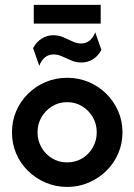

<svg xmlns="http://www.w3.org/2000/svg" viewBox="-20 -744 543 777"><path d="M252.1 12.5Q205.6 12.5 164.9 -4.9Q124.3 -22.2 93.4 -52.4Q62.5 -82.6 45.5 -122.6Q28.5 -162.5 28.5 -208.3Q28.5 -254.2 45.5 -294.1Q62.5 -334 93.4 -364.6Q124.3 -395.1 164.9 -412.2Q205.6 -429.2 252.1 -429.2Q297.9 -429.2 338.5 -412.2Q379.2 -395.1 410.1 -364.6Q441 -334 458.3 -294.1Q475.7 -254.2 475.7 -208.3Q475.7 -162.5 458.3 -122.6Q441 -82.6 410.1 -52.4Q379.2 -22.2 338.5 -4.9Q297.9 12.5 252.1 12.5ZM251.4 -86.8Q285.4 -86.8 312.5 -103.1Q339.6 -119.4 355.6 -147.2Q371.5 -175 371.5 -208.3Q371.5 -242.4 355.6 -269.8Q339.6 -297.2 312.5 -313.9Q285.4 -330.6 251.4 -330.6Q218.1 -330.6 191 -313.9Q163.9 -297.2 147.9 -269.8Q131.9 -242.4 131.9 -208.3Q131.9 -175 147.9 -147.2Q163.9 -119.4 191 -103.1Q218.1 -86.8 251.4 -86.8ZM138.9 -477.8 113.9 -549.3Q127.1 -574.3 148.6 -587.8Q170.1 -601.4 195.1 -601.4Q217.4 -601.4 236.1 -593.4Q254.9 -585.4 272.6 -576.7Q290.3 -568.1 308.3 -568.1Q328.5 -568.1 342.7 -579.9Q356.9 -591.7 365.3 -613.2L390.3 -542.4Q377.8 -518.1 356.6 -504.5Q335.4 -491 309 -491Q287.5 -491 268.4 -499.3Q249.3 -507.6 231.9 -515.6Q214.6 -523.6 196.5 -523.6Q156.9 -523.6 138.9 -477.8ZM116.7 -648.6V-724.3H387.5V-648.6Z"/></svg>

Font: Afacad Flux SemiBold
Style: Regular
Weight: 600
Designer: Kristian Moeller
Foundry: Dicotype
Version: Version 1.100